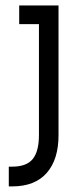

<svg xmlns="http://www.w3.org/2000/svg" viewBox="-20 -495 283 703"><path d="M24.4 115.2Q77.6 115.2 100.1 86.9Q122.6 58.6 122.6 0V-406.7H50.3V-475.1H194.3V0Q194.3 88.9 151.1 138.2Q107.9 187.5 24.4 187.5H12.2V115.2Z"/></svg>

Font: Eligible
Style: Regular
Weight: 500
Version: Version 1.1